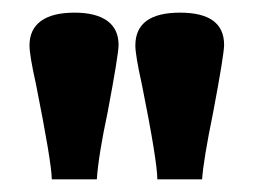

<svg xmlns="http://www.w3.org/2000/svg" viewBox="-20 -743 415 302"><path d="M61.5 -460.9Q61 -488.3 36.6 -610.4Q26.4 -656.2 26.4 -671.4Q26.4 -696.8 44.4 -710Q62.5 -723.1 97.2 -723.1Q130.9 -723.1 148.7 -710.2Q166.5 -697.3 166.5 -672.4Q166.5 -657.7 149.4 -566.9Q134.8 -498.5 132.3 -460.9ZM227.5 -460.9Q227.1 -491.2 203.1 -610.4Q192.9 -656.2 192.9 -671.4Q192.9 -723.1 263.2 -723.1Q332.5 -723.1 332.5 -672.4Q332.5 -657.7 315.4 -566.9Q299.8 -490.7 297.9 -460.9Z"/></svg>

Font: Elstob
Style: Bold
Weight: 700
Designer: Peter S. Baker
Version: Version 1.015